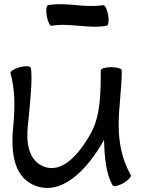

<svg xmlns="http://www.w3.org/2000/svg" viewBox="-20 -875 696 932"><path d="M231 -750C319 -765 410 -734 498 -750C506 -751 510 -775 505 -803C500 -830 489 -852 480 -850C392 -835 302 -866 214 -850C205 -849 202 -825 207 -797C212 -770 222 -748 231 -750ZM31 -520C53 -439 53 -354 45 -270C33 -156 39 -28 137 20C272 86 402 -47 485 -196V-197C487 -115 494 -31 527 25C531 33 554 28 579 14C603 0 619 -18 615 -25C573 -98 556 -182 556 -267C556 -355 571 -443 571 -531C571 -532 571 -533 571 -533C571 -542 548 -549 520 -549C492 -549 469 -542 469 -533C469 -429 469 -316 422 -230C364 -125 277 -24 183 -71C117 -103 107 -187 115 -263C125 -358 140 -505 129 -546C127 -555 103 -556 76 -549C49 -541 29 -529 31 -520Z"/></svg>

Font: Nupuram Medium
Style: Regular
Weight: 500
Designer: Santhosh Thottingal (santhosh.thottingal@gmail.com)
Foundry: SMC
Version: Version 1.000